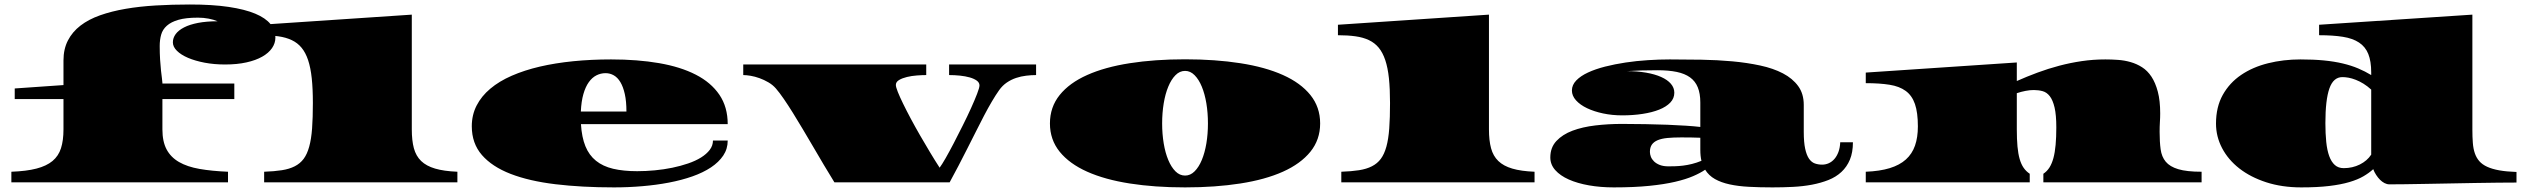

<svg xmlns="http://www.w3.org/2000/svg" viewBox="-20 -791 10950 833"><path d="M29.3 -45.9Q94.7 -48.3 138.2 -59.6Q181.6 -70.8 207.8 -92.5Q233.9 -114.3 244.6 -147.9Q255.4 -181.6 255.4 -229.5V-361.3H43.9V-407.2L255.4 -421.9V-528.8Q255.4 -578.1 274.7 -615.5Q293.9 -652.8 329.1 -679.9Q364.3 -707 414.1 -724.6Q463.9 -742.2 524.9 -752.7Q585.9 -763.2 656.2 -767.3Q726.6 -771.5 803.7 -771.5Q901.9 -771.5 972.2 -761Q1042.5 -750.5 1087.4 -731.7Q1132.3 -712.9 1153.6 -686.5Q1174.8 -660.2 1174.8 -627.9Q1174.8 -603.5 1160.2 -582.3Q1145.5 -561 1117.7 -545.2Q1089.8 -529.3 1049.3 -520.3Q1008.8 -511.2 956.5 -511.2Q909.2 -511.2 867.9 -519Q826.7 -526.9 795.9 -540Q765.1 -553.2 747.6 -570.6Q730 -587.9 730 -607.4Q730 -626.5 742.2 -643.1Q754.4 -659.7 778.6 -672.1Q802.7 -684.6 839.4 -691.7Q876 -698.7 924.3 -698.7Q906.7 -706.1 884.8 -710.2Q862.8 -714.4 838.9 -714.4Q786.6 -714.4 754.4 -705.1Q722.2 -695.8 703.9 -679.4Q685.5 -663.1 679.2 -640.6Q672.9 -618.2 672.9 -591.3Q672.9 -559.1 674.6 -532.2Q676.3 -505.4 678.5 -484.9Q680.7 -464.4 682.6 -450.9Q684.6 -437.5 684.6 -431.6V-428.7H996.6V-361.3H684.6V-229.5Q684.6 -177.2 702.6 -143.1Q720.7 -108.9 756.6 -88.1Q792.5 -67.4 845.7 -58.1Q898.9 -48.8 969.2 -45.9V0H29.3Z M1126 -45.9Q1169.9 -47.4 1202.6 -52.5Q1235.4 -57.6 1258.8 -69.6Q1282.2 -81.5 1297.4 -101.8Q1312.5 -122.1 1321.5 -154.8Q1330.6 -187.5 1334 -233.9Q1337.4 -280.3 1337.4 -343.8Q1337.4 -405.8 1332.5 -451.7Q1327.6 -497.6 1316.7 -530.3Q1305.7 -563 1288.3 -584Q1271 -605 1245.8 -616.9Q1220.7 -628.9 1187.3 -633.5Q1153.8 -638.2 1111.3 -638.2V-683.6L1766.6 -727.5V-229.5Q1766.6 -181.6 1775.6 -147.9Q1784.7 -114.3 1807.1 -92.5Q1829.6 -70.8 1867.7 -59.6Q1905.8 -48.3 1964.4 -45.9V0H1126Z M2026.9 -243.2Q2026.9 -292.5 2047.9 -333.3Q2068.8 -374 2107.2 -406.2Q2145.5 -438.5 2200.2 -462.4Q2254.9 -486.3 2322 -502Q2389.2 -517.6 2467.3 -525.4Q2545.4 -533.2 2631.3 -533.2Q2746.1 -533.2 2839.4 -517.1Q2932.6 -501 2998.8 -467Q3064.9 -433.1 3101.1 -379.9Q3137.2 -326.7 3137.2 -252.4H2500.5Q2503.9 -195.8 2519.8 -156.7Q2535.6 -117.7 2565.7 -93.5Q2595.7 -69.3 2640.1 -58.8Q2684.6 -48.3 2744.6 -48.3Q2782.2 -48.3 2821 -52Q2859.9 -55.7 2896.5 -63.2Q2933.1 -70.8 2965.3 -81.8Q2997.6 -92.8 3021.5 -107.7Q3045.4 -122.6 3059.3 -140.9Q3073.2 -159.2 3073.2 -181.2H3137.2Q3137.2 -145 3117.9 -116.2Q3098.6 -87.4 3064.5 -64.7Q3030.3 -42 2983.6 -25.6Q2937 -9.3 2882.1 1.2Q2827.1 11.7 2766.6 16.8Q2706.1 22 2644 22Q2503.9 22 2389.9 8.3Q2275.9 -5.4 2195.3 -36.6Q2114.7 -67.9 2070.8 -118.4Q2026.9 -168.9 2026.9 -243.2ZM2697.8 -307.1Q2697.8 -351.6 2690.7 -383.1Q2683.6 -414.6 2671.6 -434.6Q2659.7 -454.6 2643.1 -464.1Q2626.5 -473.6 2607.4 -473.6Q2586.4 -473.6 2567.6 -464.1Q2548.8 -454.6 2534.4 -434.3Q2520 -414.1 2511 -382.6Q2502 -351.1 2500 -307.1Z M3600.1 0Q3577.6 -36.1 3554.4 -75.4Q3531.2 -114.7 3508.3 -153.8Q3485.4 -192.9 3462.9 -230.7Q3440.4 -268.6 3419.9 -301.5Q3399.4 -334.5 3380.6 -361.8Q3361.8 -389.2 3346.2 -407.2Q3332.5 -422.9 3313.7 -433.8Q3294.9 -444.8 3275.1 -451.9Q3255.4 -459 3236.6 -462.2Q3217.8 -465.3 3204.6 -465.3V-511.2H3998.5V-465.3Q3981 -465.3 3958 -463.6Q3935.1 -461.9 3914.8 -457Q3894.5 -452.1 3880.6 -443.8Q3866.7 -435.5 3866.7 -422.4Q3866.7 -413.6 3875.2 -392.1Q3883.8 -370.6 3898.2 -341.1Q3912.6 -311.5 3931.6 -275.9Q3950.7 -240.2 3971.9 -203.4Q3993.2 -166.5 4014.9 -130.4Q4036.6 -94.2 4056.6 -63.5Q4065.9 -75.7 4082.3 -104.2Q4098.6 -132.8 4117.7 -169.4Q4136.7 -206.1 4156.7 -246.1Q4176.8 -286.1 4192.9 -321.8Q4209 -357.4 4219.2 -384Q4229.5 -410.6 4229.5 -420.4Q4229.5 -432.6 4217.8 -441.2Q4206.1 -449.7 4187.3 -455.1Q4168.5 -460.4 4145 -462.9Q4121.6 -465.3 4097.7 -465.3V-511.2H4475.1V-465.3Q4454.6 -465.3 4432.1 -462.6Q4409.7 -460 4388.4 -452.9Q4367.2 -445.8 4348.1 -432.9Q4329.1 -419.9 4314.5 -399.4Q4299.3 -377.9 4283 -350.1Q4266.6 -322.3 4249.5 -289.6Q4232.4 -256.8 4214.4 -220.9Q4196.3 -185.1 4177.5 -147.9Q4158.7 -110.8 4139.2 -73.2Q4119.6 -35.6 4100.1 0Z M4535.2 -255.4Q4535.2 -326.2 4577.4 -378.7Q4619.6 -431.2 4696.8 -465.6Q4773.9 -500 4881.8 -516.8Q4989.7 -533.7 5121.6 -533.7Q5252.9 -533.7 5361.1 -516.8Q5469.2 -500 5546.1 -465.6Q5623 -431.2 5665.3 -378.7Q5707.5 -326.2 5707.5 -255.4Q5707.5 -185.1 5665.3 -132.8Q5623 -80.6 5546.1 -46.1Q5469.2 -11.7 5361.1 5.1Q5252.9 22 5121.6 22Q4989.7 22 4881.8 5.1Q4773.9 -11.7 4696.8 -46.1Q4619.6 -80.6 4577.4 -132.8Q4535.2 -185.1 4535.2 -255.4ZM5022 -255.4Q5022 -210 5028.8 -168.9Q5035.6 -127.9 5048.6 -96.9Q5061.5 -65.9 5079.8 -47.6Q5098.1 -29.3 5121.6 -29.3Q5144.5 -29.3 5162.8 -47.6Q5181.2 -65.9 5194.1 -96.9Q5207 -127.9 5213.9 -168.9Q5220.7 -210 5220.7 -255.4Q5220.7 -301.3 5213.9 -342.5Q5207 -383.8 5194.1 -415Q5181.2 -446.3 5162.8 -464.8Q5144.5 -483.4 5121.6 -483.4Q5098.1 -483.4 5079.8 -464.8Q5061.5 -446.3 5048.6 -415Q5035.6 -383.8 5028.8 -342.5Q5022 -301.3 5022 -255.4Z M5799.3 -45.9Q5843.3 -47.4 5876 -52.5Q5908.7 -57.6 5932.1 -69.6Q5955.6 -81.5 5970.7 -101.8Q5985.8 -122.1 5994.9 -154.8Q6003.9 -187.5 6007.3 -233.9Q6010.7 -280.3 6010.7 -343.8Q6010.7 -405.8 6005.9 -451.7Q6001 -497.6 5990 -530.3Q5979 -563 5961.7 -584Q5944.3 -605 5919.2 -616.9Q5894 -628.9 5860.6 -633.5Q5827.1 -638.2 5784.7 -638.2V-683.6L6439.9 -727.5V-229.5Q6439.9 -181.6 6449 -147.9Q6458 -114.3 6480.5 -92.5Q6502.9 -70.8 6541 -59.6Q6579.1 -48.3 6637.7 -45.9V0H5799.3Z M6706.1 -107.9Q6706.1 -150.9 6732.4 -179.2Q6758.8 -207.5 6802.2 -223.9Q6845.7 -240.2 6901.6 -246.8Q6957.5 -253.4 7016.6 -253.4Q7068.8 -253.4 7119.1 -252.4Q7169.4 -251.5 7214.1 -249.8Q7258.8 -248 7295.4 -245.6Q7332 -243.2 7356.9 -240.2V-346.2Q7356.9 -385.3 7345.9 -412.1Q7335 -439 7312.3 -455.3Q7289.6 -471.7 7254.4 -479Q7219.2 -486.3 7171.4 -486.3Q7136.7 -486.3 7101.8 -485.4Q7066.9 -484.4 7037.6 -482.4Q7083.5 -482.4 7121.6 -475.8Q7159.7 -469.2 7187 -457Q7214.4 -444.8 7229.2 -427.5Q7244.1 -410.2 7244.1 -388.7Q7244.1 -364.3 7226.6 -345.9Q7209 -327.6 7178.5 -315.4Q7147.9 -303.2 7106.7 -296.9Q7065.4 -290.5 7018.1 -290.5Q6974.6 -290.5 6935.3 -298.8Q6896 -307.1 6865.7 -321.5Q6835.4 -335.9 6817.6 -355.7Q6799.8 -375.5 6799.8 -398.4Q6799.8 -422.4 6818.6 -441.9Q6837.4 -461.4 6869.4 -476.3Q6901.4 -491.2 6943.6 -502Q6985.8 -512.7 7033 -519.8Q7080.1 -526.9 7129.4 -530Q7178.7 -533.2 7224.6 -533.2Q7292.5 -533.2 7361.8 -532Q7431.2 -530.8 7495.6 -524.9Q7560.1 -519 7616.7 -506.8Q7673.3 -494.6 7715.3 -472.7Q7757.3 -450.7 7781.5 -417.5Q7805.7 -384.3 7805.7 -335.9V-219.2Q7805.7 -173.8 7811.8 -145.8Q7817.9 -117.7 7828.6 -102.3Q7839.4 -86.9 7854 -81.8Q7868.7 -76.7 7885.3 -76.7Q7900.4 -76.7 7914.1 -82.8Q7927.7 -88.9 7938.5 -101.1Q7949.2 -113.3 7956.1 -131.6Q7962.9 -149.9 7963.9 -173.8H8019Q8019 -129.9 8005.9 -98.4Q7992.7 -66.9 7969 -44.9Q7945.3 -22.9 7912.6 -10Q7879.9 2.9 7841.1 10.3Q7802.2 17.6 7758.8 19.8Q7715.3 22 7669.9 22Q7614.7 22 7568.1 19.5Q7521.5 17.1 7484.4 9Q7447.3 1 7420.4 -14.2Q7393.6 -29.3 7377.9 -54.7Q7357.4 -40.5 7325.9 -26.9Q7294.4 -13.2 7247.3 -2.2Q7200.2 8.8 7134.8 15.4Q7069.3 22 6981.4 22Q6923.8 22 6873.8 13.2Q6823.7 4.4 6786.4 -12.2Q6749 -28.8 6727.5 -53Q6706.1 -77.1 6706.1 -107.9ZM7138.2 -131.8Q7138.2 -122.1 7142.3 -111.1Q7146.5 -100.1 7156 -90.8Q7165.5 -81.5 7180.9 -75.4Q7196.3 -69.3 7219.2 -69.3Q7232.4 -69.3 7248.3 -69.8Q7264.2 -70.3 7282.2 -72.5Q7300.3 -74.7 7320.3 -79.6Q7340.3 -84.5 7361.8 -93.3Q7356.9 -113.3 7356.9 -141.1V-193.4Q7335.9 -194.3 7314.5 -194.6Q7293 -194.8 7272.9 -194.8Q7239.7 -194.8 7214.4 -192.4Q7189 -189.9 7172.1 -182.9Q7155.3 -175.8 7146.7 -163.6Q7138.2 -151.4 7138.2 -131.8Z M8074.7 -45.9Q8135.7 -48.3 8178.7 -61.5Q8221.7 -74.7 8248.8 -99.1Q8275.9 -123.5 8288.3 -159.2Q8300.8 -194.8 8300.8 -242.7Q8300.8 -302.7 8288.1 -339.6Q8275.4 -376.5 8248 -396.5Q8220.7 -416.5 8178 -423.3Q8135.3 -430.2 8074.7 -430.2V-476.1L8730 -520V-439.5Q8773.9 -459 8820.1 -476.1Q8866.2 -493.2 8914.3 -505.9Q8962.4 -518.6 9012.2 -525.9Q9062 -533.2 9114.3 -533.2Q9141.1 -533.2 9168.9 -531.2Q9196.8 -529.3 9223.4 -521.7Q9250 -514.2 9273.4 -499.3Q9296.9 -484.4 9314.2 -458.3Q9331.5 -432.1 9341.8 -393.1Q9352.1 -354 9352.1 -298.8Q9352.1 -280.3 9350.8 -261Q9349.6 -241.7 9349.6 -218.8Q9349.6 -175.8 9354 -143.3Q9358.4 -110.8 9376.2 -89.4Q9394 -67.9 9430.7 -56.9Q9467.3 -45.9 9531.7 -45.9V0H8845.2V-37.1Q8860.8 -47.4 8871.6 -64.2Q8882.3 -81.1 8888.9 -105.5Q8895.5 -129.9 8898.4 -162.8Q8901.4 -195.8 8901.4 -238.3Q8901.4 -292.5 8893.8 -324.7Q8886.2 -356.9 8873 -373.8Q8859.9 -390.6 8842 -395.5Q8824.2 -400.4 8803.7 -400.4Q8786.6 -400.4 8767.8 -396.7Q8749 -393.1 8730 -386.7V-229.5Q8730 -187 8732.9 -155.5Q8735.8 -124 8742.4 -101.1Q8749 -78.1 8759.8 -62.7Q8770.5 -47.4 8786.1 -37.1V0H8074.7Z M9594.2 -254.9Q9594.2 -326.7 9623.5 -379.2Q9652.8 -431.6 9703.1 -465.8Q9753.4 -500 9820.1 -516.6Q9886.7 -533.2 9960.9 -533.2Q10017.1 -533.2 10062.3 -528.8Q10107.4 -524.4 10144.3 -515.6Q10181.2 -506.8 10211.2 -494.1Q10241.2 -481.4 10267.6 -465.3V-476.6Q10267.6 -525.4 10254.9 -556.9Q10242.2 -588.4 10214.8 -606.4Q10187.5 -624.5 10144.8 -631.3Q10102.1 -638.2 10041.5 -638.2V-683.6L10706.5 -727.5V-228.5Q10706.5 -196.8 10708.5 -171.1Q10710.4 -145.5 10717.3 -125.7Q10724.1 -106 10736.8 -91.6Q10749.5 -77.1 10770.8 -67.4Q10792 -57.6 10823 -52Q10854 -46.4 10897.9 -44.9V1Q10864.7 1 10817.9 1.5Q10771 2 10718 2.9Q10665 3.9 10609.9 4.9Q10554.7 5.9 10504.6 6.8Q10454.6 7.8 10413.1 8.3Q10371.6 8.8 10346.7 8.8Q10335.9 8.8 10325.4 3.4Q10314.9 -2 10305.9 -11Q10296.9 -20 10289.1 -32Q10281.2 -43.9 10276.4 -57.1Q10258.3 -40.5 10233.6 -26.1Q10209 -11.7 10172.6 -1Q10136.2 9.8 10085.2 15.9Q10034.2 22 9963.9 22Q9880.4 22 9812 -0.2Q9743.7 -22.5 9695.3 -60.3Q9647 -98.1 9620.6 -148.4Q9594.2 -198.7 9594.2 -254.9ZM10068.8 -256.8Q10068.8 -211.4 10072.5 -175.3Q10076.2 -139.2 10085.4 -113.8Q10094.7 -88.4 10109.9 -75Q10125 -61.5 10148.4 -61.5Q10186.5 -61.5 10218.3 -77.4Q10250 -93.3 10267.6 -120.1V-402.3Q10251 -417.5 10233.9 -428Q10216.8 -438.5 10200.4 -444.8Q10184.1 -451.2 10169.4 -453.9Q10154.8 -456.5 10142.6 -456.5Q10103.5 -456.5 10086.2 -407.2Q10068.8 -357.9 10068.8 -256.8Z"/></svg>

Font: Asset
Style: Regular
Weight: 400
Designer: Riccardo De Franceschi
Foundry: Sorkin Type Co.
Version: Version 1.001